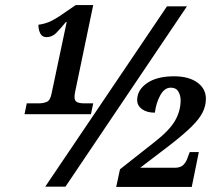

<svg xmlns="http://www.w3.org/2000/svg" viewBox="-20 -739 866 760"><path d="M77 -287 86 -330H134Q152 -330 165.5 -336Q179 -342 184 -368L244 -652H241Q218 -624 202 -608Q186 -592 164 -592Q147 -592 139.5 -606.5Q132 -621 132 -641Q154 -644 172.5 -651.5Q191 -659 215.5 -675Q240 -691 280 -719H349L280 -388Q278 -379 276.5 -370.5Q275 -362 275 -355Q275 -339 285.5 -334.5Q296 -330 312 -330H349L340 -287ZM159 0 641 -714H720L239 0ZM440 1 455 -69 592 -177Q651 -223 673 -261.5Q695 -300 695 -342Q695 -361 686 -376.5Q677 -392 656 -392Q631 -392 614.5 -362Q598 -332 593 -293Q561 -293 542 -307Q523 -321 523 -343Q523 -383 562 -410Q601 -437 669 -437Q727 -437 761 -412.5Q795 -388 795 -348Q795 -320 782 -294Q769 -268 738 -237.5Q707 -207 653 -165L535 -75H673Q695 -75 706.5 -87Q718 -99 723 -116L731 -137H767L739 1Z"/></svg>

Font: Noto Serif SemiCondensed
Style: Bold Italic
Weight: 700
Width: 4
Italic angle: -12°
Designer: Monotype Design Team
Foundry: Monotype Imaging Inc.
Version: Version 2.014